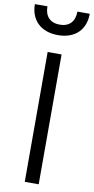

<svg xmlns="http://www.w3.org/2000/svg" viewBox="-138 -1042 530 1085"><g transform="rotate(10 127.5 -499.5)"><path d="M128 -849C230 -849 285 -911 285 -999H214C214 -942 183 -909 128 -909C73 -909 42 -942 42 -999H-30C-30 -911 27 -849 128 -849ZM168 0V-745H88V0Z"/></g></svg>

Font: Plus Jakarta Sans
Style: Regular
Weight: 400
Designer: Gumpita Rahayu
Foundry: Tokotype
Version: Version 2.071;gftools[0.9.30]